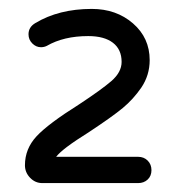

<svg xmlns="http://www.w3.org/2000/svg" viewBox="-20 -713 401 431"><path d="M36 -342Q36 -379 62 -407Q88 -435 158 -479Q208 -512 230 -531Q253 -551 253 -574Q253 -602 233.5 -617Q214 -632 178 -632Q123 -632 85 -610Q79 -607 72 -607Q61 -607 52.5 -615.5Q44 -624 44 -636Q44 -652 59 -661Q112 -693 186 -693Q241 -693 278.5 -660.5Q316 -628 316 -578Q316 -544 297 -516Q279 -490 255.5 -470.5Q232 -451 179 -416Q150 -398 130 -383Q113 -370 106 -361H290Q303 -361 311.5 -352.5Q320 -344 320 -331Q320 -318 311.5 -310Q303 -302 290 -302H75Q59 -302 47.5 -314Q36 -326 36 -342Z"/></svg>

Font: 寒蝉全圆体
Style: Regular
Weight: 400
Designer: Warren2060
      Designed by Motoya company      

      [Varela Round]
      Joe Prince(Latin component); Avraham Cornf
Foundry: ChillType
Version: Version 3.200